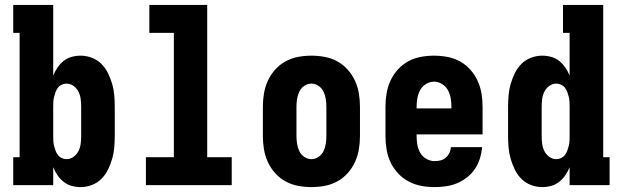

<svg xmlns="http://www.w3.org/2000/svg" viewBox="-20 -755 2540 783"><path d="M309 8Q290 8 272 3Q254 -2 239.5 -13.5Q225 -25 214.5 -40.5Q204 -56 197 -73V0H34V-114H60V-621H34V-735H197V-447Q204 -464 214.5 -479.5Q225 -495 239.5 -506.5Q254 -518 272 -523Q290 -528 309 -528Q332 -528 354.5 -519.5Q377 -511 393.5 -494.5Q410 -478 420.5 -456.5Q431 -435 437.5 -412.5Q444 -390 446 -366.5Q448 -343 448 -320V-200Q448 -177 446 -153.5Q444 -130 437.5 -107.5Q431 -85 420.5 -63.5Q410 -42 393.5 -25.5Q377 -9 354.5 -0.5Q332 8 309 8ZM251 -106Q267 -106 280 -115.5Q293 -125 300 -139Q307 -153 309 -168.5Q311 -184 311 -200V-320Q311 -336 309 -351.5Q307 -367 300 -381Q293 -395 280 -404.5Q267 -414 251 -414Q241 -414 231.5 -409.5Q222 -405 216 -397Q210 -389 206.5 -379.5Q203 -370 200.5 -360Q198 -350 197.5 -340Q197 -330 197 -320V-200Q197 -190 197.5 -180Q198 -170 200.5 -160Q203 -150 206.5 -140.5Q210 -131 216 -123Q222 -115 231.5 -110.5Q241 -106 251 -106Z M575 0V-114H689V-621H589V-735H825V-114H925V0Z M1250 8Q1223 8 1196 3Q1169 -2 1145 -15Q1121 -28 1102.5 -48.5Q1084 -69 1072.5 -94Q1061 -119 1056.5 -146Q1052 -173 1052 -200V-320Q1052 -347 1056.5 -374Q1061 -401 1072.5 -426Q1084 -451 1102.5 -471.5Q1121 -492 1145 -505Q1169 -518 1196 -523Q1223 -528 1250 -528Q1277 -528 1304 -523Q1331 -518 1355 -505Q1379 -492 1397.5 -471.5Q1416 -451 1427.5 -426Q1439 -401 1443.5 -374Q1448 -347 1448 -320V-200Q1448 -173 1443.5 -146Q1439 -119 1427.5 -94Q1416 -69 1397.5 -48.5Q1379 -28 1355 -15Q1331 -2 1304 3Q1277 8 1250 8ZM1250 -106Q1266 -106 1279.5 -115.5Q1293 -125 1299.5 -139Q1306 -153 1308.5 -168.5Q1311 -184 1311 -200V-320Q1311 -336 1308.5 -351.5Q1306 -367 1299.5 -381Q1293 -395 1279.5 -404.5Q1266 -414 1250 -414Q1234 -414 1220.5 -404.5Q1207 -395 1200.5 -381Q1194 -367 1191.5 -351.5Q1189 -336 1189 -320V-200Q1189 -184 1191.5 -168.5Q1194 -153 1200.5 -139Q1207 -125 1220.5 -115.5Q1234 -106 1250 -106Z M1752 8Q1725 8 1698 3Q1671 -2 1646.5 -15Q1622 -28 1603 -48.5Q1584 -69 1572.5 -93.5Q1561 -118 1556.5 -145.5Q1552 -173 1552 -200V-320Q1552 -347 1556.5 -374Q1561 -401 1572.5 -426Q1584 -451 1602.5 -471.5Q1621 -492 1645 -505Q1669 -518 1696 -523Q1723 -528 1750 -528Q1777 -528 1804 -523Q1831 -518 1855 -505Q1879 -492 1897.5 -471.5Q1916 -451 1927.5 -426Q1939 -401 1943.5 -374Q1948 -347 1948 -320V-207H1679V-200Q1679 -182 1682 -164.5Q1685 -147 1694 -131.5Q1703 -116 1719 -107Q1735 -98 1752 -98Q1765 -98 1777 -101Q1789 -104 1798 -112Q1807 -120 1812.5 -131Q1818 -142 1819 -155H1946Q1944 -131 1937 -108.5Q1930 -86 1917 -66.5Q1904 -47 1885 -32Q1866 -17 1844.5 -8Q1823 1 1799.5 4.5Q1776 8 1752 8ZM1821 -313V-320Q1821 -337 1818 -354.5Q1815 -372 1806.5 -387.5Q1798 -403 1782.5 -412.5Q1767 -422 1750 -422Q1733 -422 1717.5 -412.5Q1702 -403 1693.5 -387.5Q1685 -372 1682 -354.5Q1679 -337 1679 -320V-313Z M2191 8Q2168 8 2145.5 -0.5Q2123 -9 2106.5 -25.5Q2090 -42 2079.5 -63.5Q2069 -85 2062.5 -107.5Q2056 -130 2054 -153.5Q2052 -177 2052 -200V-320Q2052 -343 2054 -366.5Q2056 -390 2062.5 -412.5Q2069 -435 2079.5 -456.5Q2090 -478 2106.5 -494.5Q2123 -511 2145.5 -519.5Q2168 -528 2191 -528Q2210 -528 2228 -523Q2246 -518 2260.5 -506.5Q2275 -495 2285.5 -479.5Q2296 -464 2303 -447V-621H2276V-735H2440V-114H2466V0H2303V-73Q2296 -56 2285.5 -40.5Q2275 -25 2260.5 -13.5Q2246 -2 2228 3Q2210 8 2191 8ZM2249 -106Q2259 -106 2268.5 -110.5Q2278 -115 2284 -123Q2290 -131 2293.5 -140.5Q2297 -150 2299.5 -160Q2302 -170 2302.5 -180Q2303 -190 2303 -200V-320Q2303 -330 2302.5 -340Q2302 -350 2299.5 -360Q2297 -370 2293.5 -379.5Q2290 -389 2284 -397Q2278 -405 2268.5 -409.5Q2259 -414 2249 -414Q2233 -414 2220 -404.5Q2207 -395 2200 -381Q2193 -367 2191 -351.5Q2189 -336 2189 -320V-200Q2189 -184 2191 -168.5Q2193 -153 2200 -139Q2207 -125 2220 -115.5Q2233 -106 2249 -106Z"/></svg>

Font: Iosevka Curly Slab Heavy
Style: Regular
Weight: 900
Monospace: yes
Designer: Belleve Invis
Foundry: Belleve Invis
Version: Version 22.1.2; ttfautohint (v1.8.4)